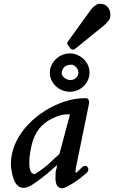

<svg xmlns="http://www.w3.org/2000/svg" viewBox="-20 -970 607 1021"><path d="M434 -88C426 -88 420 -85 416 -80L408 -72C404 -69 396 -61 384 -50C381 -55 380 -60 382 -64C382 -68 383 -70 382 -70L454 -422V-423C454 -440 448 -448 436 -448C397 -448 358 -442 321 -429C189 -386 38 -260 38 -97C38 -78 42 -55 49 -29C60 10 79 29 106 29C121 29 139 22 161 6C183 -8 208 -28 236 -51C256 -68 269 -81 284 -93C283 -91 283 -88 282 -83C282 -76 281 -75 278 -66C276 -60 275 -46 275 -23C275 13 287 31 311 31C315 31 320 30 324 28C330 27 345 18 372 2C398 -15 420 -32 439 -49C446 -56 450 -62 450 -68C450 -78 443 -88 434 -88ZM352 -361 296 -151C281 -138 269 -127 259 -117C225 -84 193 -60 164 -44C138 -46 135 -79 136 -112C136 -134 140 -162 148 -197C163 -264 199 -311 254 -338C285 -354 313 -362 336 -362C345 -362 350 -362 352 -361ZM352 -482C408 -482 456 -528 456 -584C457 -640 406 -686 351 -686C295 -686 245 -639 245 -583C245 -527 295 -482 352 -482ZM397 -584C397 -562 377 -544 354 -544C334 -544 308 -563 308 -580C311 -610 327 -626 361 -626C378 -626 397 -603 397 -584ZM512 -950C496 -950 480 -939 463 -918L343 -752C336 -744 336 -736 342 -729L355 -712C359 -708 363 -706 366 -706C370 -706 374 -707 377 -708L378 -709L532 -834C538 -838 547 -847 558 -861C564 -869 567 -879 567 -891C567 -923 548 -950 512 -950Z"/></svg>

Font: fbb
Style: Bold Italic
Weight: 700
Italic angle: -12°
Designer: David J. Perry, Michael Sharpe
Version: Version 0.991